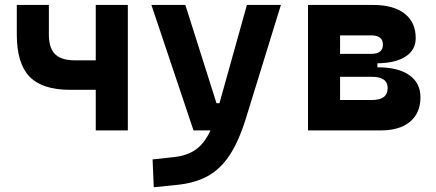

<svg xmlns="http://www.w3.org/2000/svg" viewBox="-20 -538 1798 792"><path d="M268.6 -167.5Q154.3 -167.5 101.8 -221.9Q49.3 -276.4 49.3 -395.5V-517.6H181.6V-395.5Q181.6 -339.8 207.3 -314.5Q232.9 -289.1 289.1 -289.1H375V-517.6H507.3V0H375V-167.5Z M614.3 234.4 609.4 119.6 698.7 109.9Q752.4 104 788.1 78.6Q823.7 53.2 848.1 0H778.3L604.5 -517.6H744.6L873 -112.3H885.3L998.5 -517.6H1138.7L993.2 -45.9Q963.9 47.4 925.8 104.2Q887.7 161.1 835.4 189.2Q783.2 217.3 710.4 224.6Z M1250.5 0V-517.6H1519.5Q1603 -517.6 1648.9 -481.9Q1694.8 -446.3 1694.8 -380.9Q1694.8 -332 1653.3 -304.9Q1611.8 -277.8 1536.6 -276.9V-260.3H1539.1Q1622.6 -260.3 1668.5 -228Q1714.4 -195.8 1714.4 -136.7Q1714.4 -71.8 1671.4 -35.9Q1628.4 0 1549.8 0ZM1382.8 -125.5H1515.1Q1579.1 -125.5 1579.1 -175.3Q1579.1 -221.2 1513.7 -221.2H1382.8ZM1382.8 -315.9H1511.7Q1559.6 -315.9 1559.6 -354Q1559.6 -392.1 1510.7 -392.1H1382.8Z"/></svg>

Font: Cascadia Code NF
Style: Bold
Weight: 700
Monospace: yes
Designer: Aaron Bell
Foundry: Saja Typeworks
Version: Version 2404.023; ttfautohint (v1.8.4)